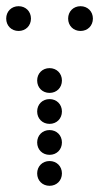

<svg xmlns="http://www.w3.org/2000/svg" viewBox="-60 -610 320 620"><path d="M0 -510C23 -510 40 -527 40 -550C40 -573 23 -590 0 -590C-23 -590 -40 -573 -40 -550C-40 -527 -23 -510 0 -510ZM200 -510C223 -510 240 -527 240 -550C240 -573 223 -590 200 -590C177 -590 160 -573 160 -550C160 -527 177 -510 200 -510ZM100 -310C123 -310 140 -327 140 -350C140 -373 123 -390 100 -390C77 -390 60 -373 60 -350C60 -327 77 -310 100 -310ZM100 -210C123 -210 140 -227 140 -250C140 -273 123 -290 100 -290C77 -290 60 -273 60 -250C60 -227 77 -210 100 -210ZM100 -110C123 -110 140 -127 140 -150C140 -173 123 -190 100 -190C77 -190 60 -173 60 -150C60 -127 77 -110 100 -110ZM100 -10C123 -10 140 -27 140 -50C140 -73 123 -90 100 -90C77 -90 60 -73 60 -50C60 -27 77 -10 100 -10Z"/></svg>

Font: TINY 5x3 80
Style: Regular
Weight: 200
Designer: Jack Halten Fahnestock
Foundry: Velvetyne Type Foundry
Version: Version 1.002;hotconv 1.0.109;makeotfexe 2.5.65596